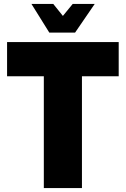

<svg xmlns="http://www.w3.org/2000/svg" viewBox="-20 -957 640 977"><path d="M203 0V-569H16V-743H584V-569H397V0ZM231 -791 140 -937H251L300 -876L350 -937H462L362 -791Z"/></svg>

Font: Exo Thin Black
Style: Regular
Weight: 900
Version: Version 2.000